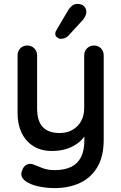

<svg xmlns="http://www.w3.org/2000/svg" viewBox="-20 -763 621 983"><path d="M461 -530Q483 -530 497 -515.5Q511 -501 511 -479V-49Q511 39 477.5 94Q444 149 387.5 174.5Q331 200 260 200Q224 200 188 193.5Q152 187 129 175Q105 164 95 148Q85 132 92 113Q99 89 116 80.5Q133 72 151 79Q168 86 196 97Q224 108 260 108Q309 108 343 92Q377 76 394.5 42Q412 8 412 -46V-115L428 -91Q412 -58 386 -36Q360 -14 324.5 -2Q289 10 246 10Q191 10 151.5 -14.5Q112 -39 91 -82.5Q70 -126 70 -182V-479Q70 -501 84 -515.5Q98 -530 120 -530Q141 -530 155.5 -515.5Q170 -501 170 -479V-209Q170 -143 199 -112.5Q228 -82 285 -82Q323 -82 351 -98Q379 -114 395 -142.5Q411 -171 411 -209V-479Q411 -501 425.5 -515.5Q440 -530 461 -530ZM290 -564Q283 -564 272.5 -571.5Q262 -579 263 -592Q263 -600 269 -609L328 -709Q335 -722 347.5 -732.5Q360 -743 376 -743Q399 -743 411 -730.5Q423 -718 422 -699Q421 -690 417 -681Q413 -672 406 -663L330 -580Q321 -571 310.5 -567.5Q300 -564 290 -564Z"/></svg>

Font: Quicksand SemiBold
Style: Regular
Weight: 600
Designer: Andrew Paglinawan
Foundry: Andrew Paglinawan
Version: Version 3.006